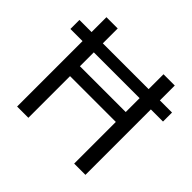

<svg xmlns="http://www.w3.org/2000/svg" viewBox="-172 -900 1085 1085"><g transform="rotate(45 370.5 -357.0)"><path d="M97 0V-523H0V-595H97V-714H187V-595H553V-714H643V-595H740V-523H643V0H553V-333H187V0ZM187 -412H553V-523H187Z"/></g></svg>

Font: Noto Sans Sinhala
Style: Regular
Weight: 400
Designer: Jelle Bosma - Monotype Design Team
Foundry: Monotype Imaging Inc.
Version: Version 2.006